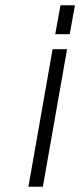

<svg xmlns="http://www.w3.org/2000/svg" viewBox="-20 -710 305 730"><path d="M190 -580 210 -690H265L245 -580ZM88 0 180 -523H235L143 0Z"/></svg>

Font: Tomorrow Light
Style: Italic
Weight: 300
Italic angle: -10°
Designer: Tony de Marco, Monica Rizzolli
Foundry: Just in Type
Version: Version 2.002